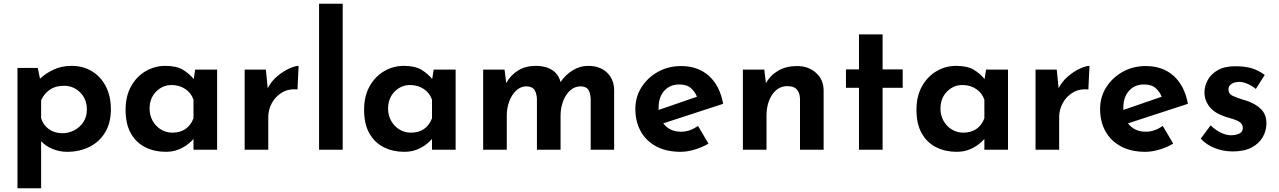

<svg xmlns="http://www.w3.org/2000/svg" viewBox="-20 -805 6873 1032"><path d="M340 11Q301 11 263.5 -4Q226 -19 201 -46V207H74V-440H183L195 -382Q227 -412 269.5 -431.5Q312 -451 365 -451Q426 -451 473.5 -422.5Q521 -394 548.5 -341.5Q576 -289 576 -217Q576 -145 545.5 -94Q515 -43 461.5 -16Q408 11 340 11ZM315 -89Q350 -89 380 -105Q410 -121 428.5 -149.5Q447 -178 447 -215Q447 -272 411 -308Q375 -344 324 -344Q279 -344 248.5 -323.5Q218 -303 201 -266V-170Q212 -133 242.5 -111Q273 -89 315 -89Z M870 11Q810 11 761 -13.5Q712 -38 683.5 -88Q655 -138 655 -215Q655 -288 684.5 -341Q714 -394 763 -422.5Q812 -451 868 -451Q929 -451 964 -429.5Q999 -408 1021 -380L1029 -431H1147V0H1020V-58Q1010 -46 990 -30Q970 -14 940 -1.5Q910 11 870 11ZM906 -92Q990 -92 1020 -169V-269Q1008 -305 976 -326.5Q944 -348 902 -348Q854 -348 819 -312.5Q784 -277 784 -221Q784 -185 800.5 -155.5Q817 -126 845 -109Q873 -92 906 -92Z M1409 -431 1419 -331Q1438 -368 1470 -395Q1502 -422 1534 -436.5Q1566 -451 1585 -451L1579 -324Q1531 -329 1495.5 -307.5Q1460 -286 1441 -250.5Q1422 -215 1422 -176V0H1295V-431Z M1695 -785H1822V0H1695Z M2152 11Q2092 11 2043 -13.5Q1994 -38 1965.5 -88Q1937 -138 1937 -215Q1937 -288 1966.5 -341Q1996 -394 2045 -422.5Q2094 -451 2150 -451Q2211 -451 2246 -429.5Q2281 -408 2303 -380L2311 -431H2429V0H2302V-58Q2292 -46 2272 -30Q2252 -14 2222 -1.5Q2192 11 2152 11ZM2188 -92Q2272 -92 2302 -169V-269Q2290 -305 2258 -326.5Q2226 -348 2184 -348Q2136 -348 2101 -312.5Q2066 -277 2066 -221Q2066 -185 2082.5 -155.5Q2099 -126 2127 -109Q2155 -92 2188 -92Z M2692 -431 2701 -359Q2726 -403 2766 -427Q2806 -451 2860 -451Q2912 -451 2947 -429Q2982 -407 2993 -364Q3020 -404 3059 -427.5Q3098 -451 3141 -451Q3205 -451 3242.5 -415Q3280 -379 3281 -322V0H3155V-271Q3154 -301 3144 -320Q3134 -339 3103 -341Q3068 -341 3043.5 -318Q3019 -295 3006 -259Q2993 -223 2993 -184V0H2866V-271Q2865 -301 2854 -320Q2843 -339 2812 -341Q2778 -341 2754 -318Q2730 -295 2717 -259.5Q2704 -224 2704 -185V0H2577V-431Z M3638 11Q3561 11 3506.5 -18.5Q3452 -48 3423.5 -100Q3395 -152 3395 -219Q3395 -284 3428 -336Q3461 -388 3516.5 -419Q3572 -450 3641 -450Q3731 -450 3790 -397.5Q3849 -345 3867 -247L3545 -142Q3579 -97 3641 -97Q3665 -97 3687.5 -105Q3710 -113 3732 -128L3788 -33Q3754 -13 3714 -1Q3674 11 3638 11ZM3520 -214 3726 -285Q3716 -311 3694 -331Q3672 -351 3631 -351Q3581 -351 3550.5 -317Q3520 -283 3520 -227Q3520 -220 3520 -214Z M4088 -431 4097 -358Q4120 -400 4162.5 -425Q4205 -450 4264 -450Q4325 -450 4365.5 -414Q4406 -378 4407 -321V0H4280V-275Q4279 -305 4263.5 -323.5Q4248 -342 4212 -342Q4162 -342 4131 -297Q4100 -252 4100 -182V0H3973V-431Z M4597 -620H4724V-432H4832V-333H4724V0H4597V-333H4527V-432H4597Z M5121 11Q5061 11 5012 -13.5Q4963 -38 4934.5 -88Q4906 -138 4906 -215Q4906 -288 4935.5 -341Q4965 -394 5014 -422.5Q5063 -451 5119 -451Q5180 -451 5215 -429.5Q5250 -408 5272 -380L5280 -431H5398V0H5271V-58Q5261 -46 5241 -30Q5221 -14 5191 -1.5Q5161 11 5121 11ZM5157 -92Q5241 -92 5271 -169V-269Q5259 -305 5227 -326.5Q5195 -348 5153 -348Q5105 -348 5070 -312.5Q5035 -277 5035 -221Q5035 -185 5051.5 -155.5Q5068 -126 5096 -109Q5124 -92 5157 -92Z M5660 -431 5670 -331Q5689 -368 5721 -395Q5753 -422 5785 -436.5Q5817 -451 5836 -451L5830 -324Q5782 -329 5746.5 -307.5Q5711 -286 5692 -250.5Q5673 -215 5673 -176V0H5546V-431Z M6136 11Q6059 11 6004.5 -18.5Q5950 -48 5921.5 -100Q5893 -152 5893 -219Q5893 -284 5926 -336Q5959 -388 6014.5 -419Q6070 -450 6139 -450Q6229 -450 6288 -397.5Q6347 -345 6365 -247L6043 -142Q6077 -97 6139 -97Q6163 -97 6185.5 -105Q6208 -113 6230 -128L6286 -33Q6252 -13 6212 -1Q6172 11 6136 11ZM6018 -214 6224 -285Q6214 -311 6192 -331Q6170 -351 6129 -351Q6079 -351 6048.5 -317Q6018 -283 6018 -227Q6018 -220 6018 -214Z M6606 9Q6555 9 6509.5 -9Q6464 -27 6434 -60L6487 -131Q6517 -103 6545 -90.5Q6573 -78 6596 -78Q6622 -78 6641 -87Q6660 -96 6660 -117Q6660 -136 6646.5 -146.5Q6633 -157 6611 -164Q6589 -171 6565 -178Q6508 -197 6481 -231.5Q6454 -266 6454 -309Q6454 -342 6471.5 -374.5Q6489 -407 6525.5 -428Q6562 -449 6620 -449Q6671 -449 6708 -438Q6745 -427 6778 -402L6730 -327Q6711 -343 6687.5 -353.5Q6664 -364 6643 -365Q6616 -365 6599.5 -354Q6583 -343 6583 -327Q6582 -301 6605.5 -290Q6629 -279 6659 -270Q6665 -268 6671 -266.5Q6677 -265 6682 -263Q6729 -247 6758 -218.5Q6787 -190 6787 -141Q6787 -102 6767 -67.5Q6747 -33 6707 -12Q6667 9 6606 9Z"/></svg>

Font: Reem Kufi SemiBold
Style: Regular
Weight: 600
Designer: Khaled Hosny
Version: Version 1.001